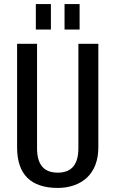

<svg xmlns="http://www.w3.org/2000/svg" viewBox="-20 -915 567 943"><path d="M264 8Q165 8 114.5 -41.5Q64 -91 64 -192V-700H162V-187Q162 -127 187 -97Q212 -67 264 -67Q365 -67 365 -187V-700H463V-192Q463 -143 448.5 -105.5Q434 -68 407.5 -43Q381 -18 344 -5Q307 8 264 8ZM230 -895V-770H156V-895ZM371 -895V-770H297V-895Z"/></svg>

Font: Pathway Extreme Condensed Medium
Style: Regular
Weight: 500
Width: 3
Version: Version 1.001;gftools[0.9.26]